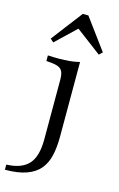

<svg xmlns="http://www.w3.org/2000/svg" viewBox="-159 -713 594 959"><g transform="rotate(15 138.0 -234.0)"><path d="M121 -206.5V-315.3Q121 -350.8 107.3 -365.3Q93.5 -379.8 57.3 -383.1L29.8 -385.5V-414.5Q45.2 -413.7 57.7 -413.3Q70.2 -412.9 83.9 -412.9Q116.9 -412.9 144.8 -415.7Q172.6 -418.5 193.5 -424.2V-414.5V-206.5ZM-29.8 192.7V166.1Q47.6 163.7 84.3 124.2Q121 84.7 121 -4.8V-206.5H193.5V-36.3Q193.5 16.1 183.9 58.9Q174.2 101.6 150 131Q125.8 160.5 81.9 176.6Q37.9 192.7 -29.8 192.7ZM38.7 -483.9 21.8 -499.2 144.4 -659.7H173.4L291.1 -500L274.2 -483.9L123.4 -597.6L161.3 -600.8Z"/></g></svg>

Font: Playfair 5pt SemiExpanded Light Light
Style: Regular
Weight: 300
Version: Version 2.203